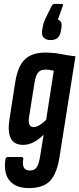

<svg xmlns="http://www.w3.org/2000/svg" viewBox="-20 -766 406 982"><path d="M211 -497Q255 -497 292 -489.5Q329 -482 366 -478L285 33Q272 120 237 158Q202 196 128 196Q79 196 49.5 176Q20 156 10.5 122.5Q1 89 8 48Q11 37 20 37H89Q101 37 99 48Q94 75 102 90.5Q110 106 132 106Q156 106 167.5 90Q179 74 186 29L203 -77Q177 -51 151 -38Q125 -25 98 -25Q52 -25 35 -59Q18 -93 29 -160L58 -346Q71 -428 107.5 -462.5Q144 -497 211 -497ZM152 -116Q178 -116 216 -153L255 -404Q244 -407 233.5 -408.5Q223 -410 210 -410Q188 -410 175 -395Q162 -380 156 -340L129 -169Q120 -116 152 -116ZM294 -746Q305 -746 301 -735L276 -666Q287 -662 292 -652.5Q297 -643 294 -623L291 -606Q284 -561 239 -561Q216 -561 204 -573Q192 -585 195 -608L198 -625Q200 -637 203.5 -648.5Q207 -660 214 -674L244 -735Q250 -746 258 -746Z"/></svg>

Font: Sofia Sans Extra Condensed
Style: Bold Italic
Weight: 700
Italic angle: -9°
Designer: Botio Nikoltchev, Ani Petrova
Foundry: lettersoup
Version: Version 4.101